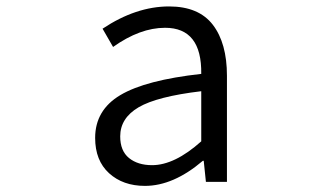

<svg xmlns="http://www.w3.org/2000/svg" viewBox="-20 -574 1040 606"><path d="M437.5 12.7Q368.2 12.7 324.2 -27.3Q280.3 -67.4 280.3 -138.7Q280.3 -226.6 359.9 -273.9Q439.5 -321.3 615.2 -340.8Q617.2 -486.3 501 -486.3Q421.9 -486.3 336.9 -425.8L303.7 -483.4Q409.2 -553.7 513.7 -553.7Q607.4 -553.7 651.9 -495.6Q696.3 -437.5 696.3 -335V0H629.9L623 -66.4H620.1Q527.3 12.7 437.5 12.7ZM460 -52.7Q531.2 -52.7 615.2 -127.9V-286.1Q475.6 -269.5 417.5 -235.4Q359.4 -201.2 359.4 -143.6Q359.4 -97.7 387.2 -75.2Q415 -52.7 460 -52.7Z"/></svg>

Font: GenEi Gothic M SemiLight
Style: Regular
Weight: 350
Designer: o_tamon (Modified); [Source Han Sans]
Ryoko NISHIZUKA  (kana & ideographs); Paul D. Hunt (Latin, Greek & Cyrillic); Wenl
Version: Version 1.1a;Original Version 1.004